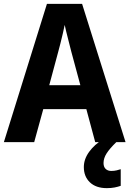

<svg xmlns="http://www.w3.org/2000/svg" viewBox="-20 -736 670 994"><path d="M473 0 427 -171H204L157 0H0L223 -716H405L630 0ZM349 -469Q342 -498 331.5 -538Q321 -578 315 -607Q311 -588 305 -561.5Q299 -535 292.5 -510Q286 -485 282 -470L235 -295H396ZM516 108Q516 128 527 138.5Q538 149 556 149Q571 149 583.5 146Q596 143 605 140V226Q591 231 573.5 234.5Q556 238 533 238Q477 238 445.5 208Q414 178 414 129Q414 88 441.5 50Q469 12 515 -16L582 0Q548 33 532 58Q516 83 516 108Z"/></svg>

Font: Noto Sans Ethiopic SemiCondensed
Style: Bold
Weight: 700
Width: 4
Designer: Monotype Design Team
Foundry: Monotype Imaging Inc.
Version: Version 2.102; ttfautohint (v1.8.4.7-5d5b)